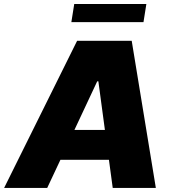

<svg xmlns="http://www.w3.org/2000/svg" viewBox="-43 -929 858 949"><path d="M190.3 0H-22.7L338.1 -727.3H608L727.3 0H514.2L495.4 -139.2H255.7ZM324.9 -286.9H475.5L443.2 -527H437.5ZM680.4 -909.1 666.2 -819.6H309.7L323.9 -909.1Z"/></svg>

Font: Inter UI Black
Style: Italic
Weight: 900
Italic angle: -9.39999°
Designer: Rasmus Andersson
Foundry: rsms
Version: 3.2;8d6f07862